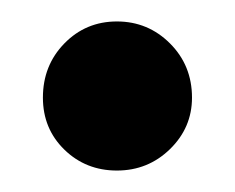

<svg xmlns="http://www.w3.org/2000/svg" viewBox="-20 -159 219 179"><path d="M20 -68Q20 -98 40 -118.5Q60 -139 89 -139Q118 -139 138.5 -118.5Q159 -98 159 -68Q159 -40 138.5 -20Q118 0 89 0Q60 0 40 -19.5Q20 -39 20 -68Z"/></svg>

Font: Prompt ExtraBold
Style: Regular
Weight: 800
Designer: Katatrad Team
Foundry: CadsonDemak
Version: Version 1.001